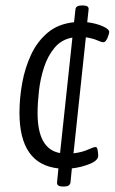

<svg xmlns="http://www.w3.org/2000/svg" viewBox="-20 -609 418 700"><path d="M208 71Q187 71 188 56L193 5Q51 -10 51 -198Q51 -251 61 -306.5Q71 -362 93.5 -410Q116 -458 154 -490Q192 -522 250 -528L255 -574Q256 -589 277 -589H283Q305 -589 303 -574L298 -528Q330 -524 354 -513.5Q378 -503 378 -493Q378 -485 371.5 -470Q365 -455 357 -455Q350 -455 334.5 -462Q319 -469 293 -473L248 -50Q280 -54 300.5 -63.5Q321 -73 329 -73Q334 -73 336 -61.5Q338 -50 338 -41Q338 -24 307.5 -11.5Q277 1 242 5L237 56Q235 71 214 71ZM117 -197Q117 -65 199 -51L244 -472Q204 -465 179 -435Q154 -405 140.5 -363.5Q127 -322 122 -277.5Q117 -233 117 -197Z"/></svg>

Font: Asap Condensed Condensed Light
Style: Italic
Weight: 300
Width: 3
Italic angle: -6°
Designer: Pablo Cosgaya
Foundry: Omnibus-Type
Version: Version 3.001; ttfautohint (v1.8.4.7-5d5b)